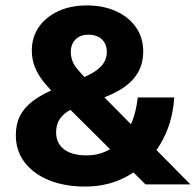

<svg xmlns="http://www.w3.org/2000/svg" viewBox="-20 -678 720 706"><path d="M299.5 -658Q239.6 -658 194.1 -636.9Q148.5 -615.7 122.8 -578.5Q97 -541.3 97 -492.3Q97 -458.8 108.6 -430.4Q120.2 -402 141.6 -375.5Q163.1 -349.1 192.5 -320.2L515 0H680.1L315.8 -368.7Q280.9 -403.3 260.6 -428.9Q240.4 -454.6 240.4 -487.5Q240.4 -515.9 258 -533.2Q275.6 -550.4 305.3 -550.4Q336.7 -550.4 354.8 -533.1Q372.8 -515.7 372.8 -487.1Q372.8 -461.2 358.4 -442.2Q343.9 -423.2 317.7 -408.5Q291.4 -393.7 256 -380.6Q205.4 -362.4 165.1 -343.9Q124.7 -325.4 96.4 -303.1Q68 -280.7 53.1 -251Q38.2 -221.3 38.2 -180.4Q38.2 -124.1 70.1 -81.7Q102 -39.3 159.6 -15.6Q217.2 8 293.6 8Q383.1 8 454.6 -33.8Q526.2 -75.5 570.3 -149.4Q614.4 -223.2 620.8 -319.5H486.4Q476 -220.8 425.2 -163.7Q374.5 -106.6 298.3 -106.6Q244.9 -106.6 215.6 -128.9Q186.3 -151.3 186.3 -191.4Q186.3 -221.8 201.1 -242.2Q215.9 -262.6 243.3 -276.7Q270.7 -290.9 308.5 -301.8Q373.3 -320 417.6 -345.4Q461.8 -370.9 484.2 -406.1Q506.6 -441.3 506.6 -488.9Q506.6 -539.3 480.3 -577.2Q454 -615.1 407.3 -636.5Q360.5 -658 299.5 -658Z"/></svg>

Font: Overused Grotesk Light
Style: Regular
Weight: 300
Designer: RandomMaerks
Version: Version 0.005